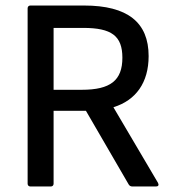

<svg xmlns="http://www.w3.org/2000/svg" viewBox="-20 -675 635 695"><path d="M90 0H164C170 0 174 -4 174 -10V-274H291L446 -7C449 -2 454 0 459 0H545C553 0 556 -5 552 -13L391 -286V-287C472 -312 518 -376 518 -472C518 -594 442 -655 284 -655H90C84 -655 80 -651 80 -645V-10C80 -4 84 0 90 0ZM174 -350V-574H281C384 -574 423 -545 423 -466C423 -384 380 -350 276 -350Z"/></svg>

Font: Sofia Sans Cond SemiBold
Style: Regular
Weight: 600
Width: 3
Designer: Botio Nikoltchev, Ani Petrova
Foundry: lettersoup
Version: Version 4.100